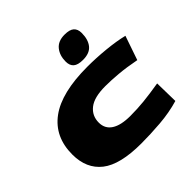

<svg xmlns="http://www.w3.org/2000/svg" viewBox="-199 -981 1177 1177"><g transform="rotate(-45 389.5 -392.5)"><path d="M380 10Q197 10 115 -54.5Q33 -119 33 -241Q33 -394 143.5 -475.5Q254 -557 479 -557Q555 -557 636 -549Q717 -541 778 -526L724 -369Q647 -384 584.5 -389.5Q522 -395 472 -395Q376 -395 331 -359.5Q286 -324 286 -265Q286 -212 328.5 -184.5Q371 -157 452 -157Q514 -157 572 -163Q630 -169 709 -182L712 -27Q634 -4 546.5 3Q459 10 380 10ZM490 -605Q446 -605 426.5 -622Q407 -639 407 -673Q407 -726 435 -760.5Q463 -795 519 -795Q563 -795 582 -778Q601 -761 601 -728Q601 -671 574.5 -638Q548 -605 490 -605Z"/></g></svg>

Font: Georama ExtraExtended ExtraBold
Style: Italic
Weight: 800
Width: 8
Italic angle: -9°
Designer: Jean-Baptiste Levee
Foundry: Production Type
Version: Version 1.000